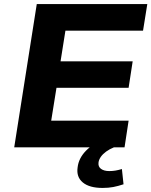

<svg xmlns="http://www.w3.org/2000/svg" viewBox="-20 -725 745 945"><path d="M50 0 161 -705H705L684 -574H302L278 -423H633L613 -293H258L232 -131H613L593 0ZM485 200Q420 200 387.5 173Q355 146 362 99Q367 54 403 17Q439 -20 501 -44L541 0Q519 9 502.5 21Q486 33 476.5 46.5Q467 60 465 74Q462 95 477 106Q492 117 518 117Q534 117 548.5 114.5Q563 112 580 107L588 182Q561 191 537.5 195.5Q514 200 485 200Z"/></svg>

Font: Nunito Sans 10pt SemiExpanded ExtraBold
Style: Italic
Weight: 800
Width: 6
Italic angle: -9°
Designer: Vernon Adams
Foundry: Vernon Adams
Version: Version 3.101;gftools[0.9.27]